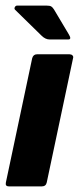

<svg xmlns="http://www.w3.org/2000/svg" viewBox="-28 -666 281 686"><path d="M139 -14Q136 0 121 0H4Q-10 0 -7 -14L87 -458Q91 -472 104 -472H221Q227 -472 231 -468Q235 -464 233 -458ZM149 -525Q134 -525 120 -539L26 -631Q22 -635 25 -640.5Q28 -646 33 -646H138Q150 -646 155 -643Q160 -640 165 -632L218 -543Q229 -525 216 -525Z"/></svg>

Font: Glory Thin ExtraBold
Style: Italic
Weight: 800
Italic angle: -12°
Version: Version 1.011